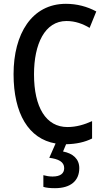

<svg xmlns="http://www.w3.org/2000/svg" viewBox="-20 -745 550 1005"><path d="M395 135C395 87 362 58 310 48L326 10C380 9 424 -1 462 -20V-111C422 -93 380 -80 333 -80C221 -80 158 -183 158 -356C158 -514 214 -635 328 -635C374 -635 414 -620 449 -599L484 -685C436 -711 382 -725 325 -725C146 -725 51 -567 51 -357C51 -150 130 -18 271 6L238 81C286 87 316 102 316 135C316 163 296 179 255 179C238 179 221 176 207 172V233C221 238 243 240 268 240C349 240 395 202 395 135Z"/></svg>

Font: Noto Sans Khmer UI Condensed Medium
Style: Regular
Weight: 500
Width: 3
Designer: Danh Hong and the Monotype Design Team
Foundry: Monotype Imaging Inc.
Version: Version 2.002